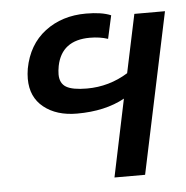

<svg xmlns="http://www.w3.org/2000/svg" viewBox="-45 -594 617 637"><g transform="rotate(-5 264.0 -275.0)"><path d="M365 -258Q300 -222 206 -222Q138 -222 95.5 -256Q53 -290 53 -351Q53 -367 56 -385Q71 -464 127.5 -507Q184 -550 264 -550Q317 -550 347 -537L330 -460Q303 -469 270 -469Q176 -469 159 -385Q156 -369 156 -357Q156 -327 177 -314.5Q198 -302 246 -302Q320 -302 383 -341L424 -535H526L413 0H311Z"/></g></svg>

Font: Prompt
Style: Italic
Weight: 400
Italic angle: -12°
Designer: Katatrad Team
Foundry: CadsonDemak
Version: Version 1.001